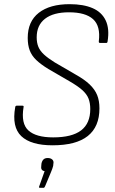

<svg xmlns="http://www.w3.org/2000/svg" viewBox="-20 -686 554 921"><path d="M232 11Q128 11 82 -33Q36 -77 53 -172Q54 -179 60 -179H88Q95 -179 93 -172Q80 -93 116.5 -60Q153 -27 235 -27Q325 -27 369 -60.5Q413 -94 413 -163Q413 -192 404.5 -213.5Q396 -235 374 -254.5Q352 -274 312 -297L212 -355Q176 -377 154 -398Q132 -419 122.5 -444.5Q113 -470 113 -504Q113 -583 166 -624.5Q219 -666 314 -666Q380 -666 424 -647Q468 -628 487 -588Q506 -548 496 -487Q495 -480 490 -480H460Q453 -480 454 -488Q463 -561 426.5 -594Q390 -627 311 -627Q236 -627 196 -596Q156 -565 156 -507Q156 -481 164 -461.5Q172 -442 191 -424.5Q210 -407 242 -387L340 -330Q385 -305 410 -281Q435 -257 446 -230Q457 -203 457 -166Q457 -78 401 -33.5Q345 11 232 11ZM172 215Q165 215 168 208L194 135Q174 132 178 109L179 98Q182 85 189 78.5Q196 72 209 72Q223 72 231 79.5Q239 87 236 100L235 110Q233 117 230.5 124.5Q228 132 224 141L196 208Q193 215 189 215Z"/></svg>

Font: Sofia Sans Semi Condensed ExtraLight
Style: Italic
Weight: 250
Italic angle: -9°
Version: Version 4.100